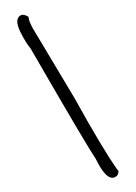

<svg xmlns="http://www.w3.org/2000/svg" viewBox="-234 -876 634 892"><g transform="rotate(-30 83.5 -430.0)"><path d="M80.1 -865.2Q94.7 -864.3 107.4 -840.8Q100.6 -830.1 98.6 -801.8L97.7 -789.1L103.5 -404.3Q98.6 -142.6 109.4 -20.5L111.3 -12.7Q102.5 5.9 83 4.9Q39.1 2 47.9 -116.2Q42 -180.7 42 -709Q36.1 -741.2 39.1 -793.9V-797.9Q43.9 -867.2 80.1 -865.2Z"/></g></svg>

Font: Sue Ellen Francisco 
Style: Regular
Weight: 400
Designer: Kimberly Geswein
Foundry: Kimberly Geswein
Version: Version 1.002 2007